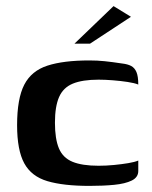

<svg xmlns="http://www.w3.org/2000/svg" viewBox="-20 -603 499 629"><path d="M273 6Q188 6 135.5 -9.5Q83 -25 59.5 -68Q36 -111 36 -193Q36 -280 59.5 -325.5Q83 -371 135.5 -388Q188 -405 273 -405Q299 -405 323 -402.5Q347 -400 380 -395Q398 -393 409.5 -387Q421 -381 427 -367Q433 -353 433 -326Q421 -331 398 -334.5Q375 -338 349.5 -340Q324 -342 303 -342Q250 -342 218.5 -329Q187 -316 173.5 -285Q160 -254 160 -201Q160 -148 173 -117Q186 -86 217.5 -73Q249 -60 303 -60Q328 -60 353.5 -62.5Q379 -65 400 -68.5Q421 -72 433 -77V-43Q433 -22 411.5 -11.5Q390 -1 354 2.5Q318 6 273 6ZM224 -460 352 -583 409 -548 275 -460Z"/></svg>

Font: Genos Thin SemiBold
Style: Regular
Weight: 600
Version: Version 1.010